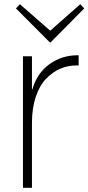

<svg xmlns="http://www.w3.org/2000/svg" viewBox="-20 -898 423 918"><path d="M356 -633.8V-585H346.2Q305.2 -585.4 268.3 -569.6Q231.4 -553.7 200.4 -521.7Q169.4 -489.7 151.1 -435.3Q132.8 -380.9 132.8 -310.1V0H89.8V-628.9H132.8V-471.2H134.8Q156.7 -547.4 215.8 -590.6Q274.9 -633.8 351.1 -633.8ZM363.8 -877.9 382.8 -857.9 221.2 -694.8 217.8 -695.8 56.2 -857.9 75.2 -877.9 219.2 -752 222.2 -752.9Z"/></svg>

Font: Sinkin Sans 200 X Light
Style: Regular
Weight: 200
Designer: Keith Bates
Foundry: K-Type
Version: Sinkin Sans (version 1.0)  by Keith Bates   •   © 2014   www